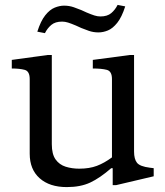

<svg xmlns="http://www.w3.org/2000/svg" viewBox="-20 -752 674 782"><path d="M252 10Q182 10 141.5 -26Q101 -62 101 -126V-430Q101 -462 80.5 -467.5Q60 -473 28 -473V-508L174 -528H191V-165Q191 -124 206.5 -102.5Q222 -81 247.5 -73Q273 -65 303 -65Q344 -65 374.5 -76.5Q405 -88 436 -111V-430Q436 -462 415 -467.5Q394 -473 358 -473V-508L509 -528H526V-135Q526 -104 538 -89Q550 -74 590 -69L606 -67V-34L453 2H439V-67H433Q387 -27 347.5 -8.5Q308 10 252 10ZM163 -617 132 -623Q146 -667 164.5 -690Q183 -713 203 -721Q223 -729 241 -729Q262 -729 280.5 -722.5Q299 -716 311 -711L333 -701Q352 -693 364.5 -689Q377 -685 389 -685Q417 -685 433 -698.5Q449 -712 459 -732L490 -726Q476 -682 457.5 -659Q439 -636 419.5 -628Q400 -620 381 -620Q360 -620 341.5 -626.5Q323 -633 311 -638L289 -648Q270 -656 257.5 -660Q245 -664 233 -664Q205 -664 189 -650.5Q173 -637 163 -617Z"/></svg>

Font: Hedvig Letters Serif 12pt
Style: Regular
Weight: 400
Designer: Alexander Örn & Tor Weibull
Foundry: Kanon Foundry
Version: Version 1.000; ttfautohint (v1.8.4.7-5d5b)